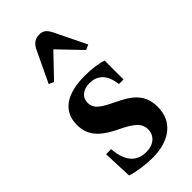

<svg xmlns="http://www.w3.org/2000/svg" viewBox="-266 -913 986 986"><g transform="rotate(-45 227.0 -420.0)"><path d="M207 10.5Q171 10.5 129.5 4.5Q88 -1.5 58.5 -11L52 -172H89Q99.5 -33.5 207 -33.5Q247 -33.5 271.2 -54.8Q295.5 -76 295.5 -110.5Q295.5 -138.5 277 -159.5Q258.5 -180.5 214.5 -203.5L168.5 -226.5Q108 -258 80.2 -295Q52.5 -332 52.5 -384Q52.5 -457.5 105.5 -496Q158.5 -534.5 260.5 -534.5Q297.5 -534.5 332 -529.8Q366.5 -525 387 -517V-380H354Q339.5 -490.5 250 -490.5Q214.5 -490.5 193 -472.8Q171.5 -455 171.5 -425.5Q171.5 -399 190.2 -379.2Q209 -359.5 256 -337L303 -313.5Q359.5 -285 385.8 -247.8Q412 -210.5 412 -156.5Q412 -78.5 357.8 -34Q303.5 10.5 207 10.5ZM125.5 -623 98.5 -635 180.5 -807.5Q201.5 -849.5 243.5 -849.5Q264.5 -849.5 277.5 -839.8Q290.5 -830 302 -807.5L386 -635L358 -623L241.5 -744.5Z"/></g></svg>

Font: Libre Caslon Text SemiBold
Style: Regular
Weight: 600
Designer: Pablo Impallari, Rodrigo Fuenzalida, Katja Schimmel
Foundry: Pablo Impallari, Rodrigo Fuenzalida
Version: Version 2.000